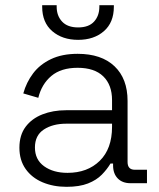

<svg xmlns="http://www.w3.org/2000/svg" viewBox="-20 -708 614 742"><path d="M237 14Q186 14 144.5 -3.5Q103 -21 79 -55Q55 -89 55 -137Q55 -186 79 -218Q103 -250 144 -266Q185 -282 235 -282H413V-321Q413 -380 379 -413Q345 -446 280 -446Q216 -446 178.5 -414.5Q141 -383 128 -330L70 -347Q82 -390 108 -424.5Q134 -459 177 -479.5Q220 -500 280 -500Q372 -500 422.5 -452Q473 -404 473 -318V-82Q473 -52 501 -52H548V0H484Q453 0 435 -18.5Q417 -37 417 -69V-76H407Q394 -54 373.5 -33Q353 -12 320 1Q287 14 237 14ZM241 -40Q318 -40 365.5 -86.5Q413 -133 413 -218V-230H236Q184 -230 149.5 -207.5Q115 -185 115 -138Q115 -91 150.5 -65.5Q186 -40 241 -40ZM282 -554Q221 -554 182 -587.5Q143 -621 143 -682V-688H199V-682Q199 -647 220 -624.5Q241 -602 282 -602Q323 -602 343.5 -624.5Q364 -647 364 -682V-688H420V-682Q420 -621 381.5 -587.5Q343 -554 282 -554Z"/></svg>

Font: Space Grotesk Light Light
Style: Regular
Weight: 300
Version: Version 2.000